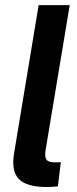

<svg xmlns="http://www.w3.org/2000/svg" viewBox="-20 -748 307 769"><path d="M168 1Q86.9 1 55.9 -30.5Q24.9 -62 36.1 -132.3L134.8 -727.5H259.3L162.6 -146.5Q158.2 -119.1 166.3 -108.4Q174.3 -97.7 200.2 -97.7Q206.5 -97.7 212.9 -97.9Q219.2 -98.1 223.6 -98.6L211.9 -1.5Q202.6 -0.5 191.2 0.2Q179.7 1 168 1Z"/></svg>

Font: Inter 28pt SemiBold
Style: Italic
Weight: 600
Italic angle: -9.3988°
Designer: Rasmus Andersson
Foundry: rsms
Version: Version 4.001;git-66647c0bb